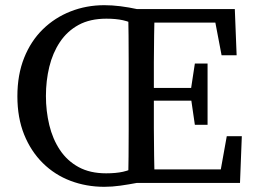

<svg xmlns="http://www.w3.org/2000/svg" viewBox="-20 -705 989 740"><path d="M157 -335Q157 -277 170 -223Q183 -169 211 -127Q239 -85 283 -61Q327 -37 389 -37Q427 -37 454 -43Q481 -49 513 -65V-1Q476 6 444 10.5Q412 15 382 15Q313 15 252 -8Q191 -31 145 -76.5Q99 -122 73 -186.5Q47 -251 47 -334Q47 -417 73 -482Q99 -547 145 -592Q191 -637 252 -661Q313 -685 382 -685Q412 -685 444 -681Q476 -677 513 -669V-605Q481 -621 454 -627Q427 -633 390 -633Q327 -633 283 -609Q239 -585 211 -543Q183 -501 170 -447.5Q157 -394 157 -335ZM474 0Q475 -51 475.5 -102.5Q476 -154 476 -206.5Q476 -259 476 -312V-359Q476 -411 476 -463Q476 -515 475.5 -567Q475 -619 474 -670H576Q575 -620 574 -568Q573 -516 573 -464Q573 -412 573 -359V-322Q573 -265 573 -210.5Q573 -156 574 -104Q575 -52 576 0ZM731 -224 715 -334V-355L731 -460H780V-224ZM525 -317V-366H750V-317ZM834 -492 810 -618H524V-670H885L892 -492ZM854 -180H912L905 0H524V-52H831Z"/></svg>

Font: Source Serif 4 18pt
Style: Regular
Weight: 400
Designer: Frank Grießhammer
Foundry: Adobe Systems Incorporated
Version: Version 4.004;hotconv 1.0.116;makeotfexe 2.5.65601